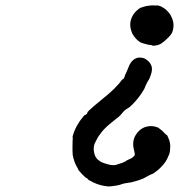

<svg xmlns="http://www.w3.org/2000/svg" viewBox="-20 -649 666 715"><path d="M493 -434Q496 -435 503 -434.5Q510 -434 514 -433Q523 -430 529 -424Q538 -417 542 -408Q546 -401 546 -391Q546 -382 541 -368Q536 -354 533 -350Q531 -348 525.5 -337Q520 -326 520 -324Q519 -320 510 -306Q497 -285 476 -263Q464 -251 461 -249Q458 -247 455.5 -245.5Q453 -244 449 -241.5Q445 -239 438.5 -232Q432 -225 431 -223Q429 -220 422 -214Q418 -211 410.5 -205Q403 -199 397 -194Q372 -174 360 -159Q346 -142 340 -129Q337 -123 336 -121Q334 -119 331 -110Q327 -95 331 -79Q332 -73 335 -67Q340 -57 349 -51Q358 -44 369 -41Q397 -31 412 -35Q416 -36 417 -36.5Q418 -37 419 -37.5Q420 -38 425.5 -39.5Q431 -41 432 -41.5Q433 -42 436.5 -43Q440 -44 440 -45Q440 -46 443 -46Q449 -48 451 -51Q453 -52 457 -54Q475 -61 480 -69Q482 -71 482 -74.5Q482 -78 480 -86Q477 -97 476 -108Q475 -128 484 -144Q498 -168 521 -176Q542 -183 563 -176Q572 -173 574 -170Q576 -168 579 -166Q582 -164 582 -164Q582 -164 587 -159Q592 -154 595.5 -150.5Q599 -147 600 -147Q603 -146 607 -135Q614 -120 614 -104Q614 -86 610 -74Q609 -72 607 -68Q600 -47 579 -26Q571 -17 558 -8Q547 0 544 0Q542 0 526 9Q513 17 505 19Q502 20 497 22Q492 24 487 25Q482 26 480 27Q473 30 449 33Q443 34 439 35Q426 40 414 42Q391 46 380 45Q351 42 327 30Q306 20 306 17Q306 15 302 14Q301 14 296.5 10Q292 6 286.5 0.5Q281 -5 278 -9Q276 -11 274 -13.5Q272 -16 271 -18Q270 -20 270 -20Q271 -21 265 -30Q256 -46 251 -71Q250 -75 250.5 -74.5Q251 -74 250.5 -78Q250 -82 250 -87Q250 -92 250 -101Q250 -127 251 -133Q251 -137 250.5 -138Q250 -139 251 -143Q262 -182 291 -216Q295 -221 297 -221Q302 -222 305 -228Q306 -230 305.5 -230.5Q305 -231 313 -239Q328 -253 361 -280Q413 -321 436 -354Q436 -354 437 -353Q437 -352 441 -357L442 -359Q446 -366 445 -368Q445 -368 449 -376Q453 -384 456.5 -393.5Q460 -403 462 -407Q473 -429 493 -434ZM546 -629Q554 -629 555 -629Q556 -629 560.5 -628.5Q565 -628 565.5 -629Q566 -630 570 -628Q580 -626 590 -619Q597 -615 604 -607Q614 -597 618 -587Q625 -573 626 -559Q627 -550 624 -537Q621 -526 617 -521Q614 -518 612 -515Q610 -512 607.5 -510Q605 -508 598 -501Q591 -494 587.5 -492Q584 -490 583 -489Q579 -485 575 -484Q567 -480 556 -479Q547 -478 547 -480Q547 -480 544 -481Q539 -481 537 -482Q534 -482 532.5 -482.5Q531 -483 524 -484.5Q517 -486 513.5 -487.5Q510 -489 509 -489Q506 -489 499 -494Q486 -503 477 -517Q472 -523 469 -534Q457 -570 481 -601Q487 -608 492 -612Q494 -614 497 -616Q500 -618 502 -619.5Q504 -621 504 -620Q504 -620 512 -623Q515 -624 516 -624Q517 -624 523 -626Q533 -628 546 -629Z"/></svg>

Font: TT2020 Style E
Style: Italic
Weight: 400
Italic angle: -15°
Version: Version 0.2.000